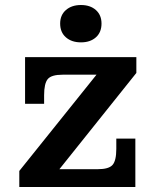

<svg xmlns="http://www.w3.org/2000/svg" viewBox="-20 -746 629 766"><path d="M303 -577Q266 -577 243 -597Q220 -617 220 -652Q220 -686 243 -706Q266 -726 303 -726Q340 -726 362.5 -706Q385 -686 385 -652Q385 -617 362.5 -597Q340 -577 303 -577ZM57 0V-64L365 -448H230Q185 -448 170.5 -430.5Q156 -413 156 -366V-332H80V-518H524V-455L217 -71H370Q414 -71 429 -88Q444 -105 444 -152V-193H520V0Z"/></svg>

Font: Montagu Slab 16pt Medium
Style: Regular
Weight: 500
Designer: Florian Karsten
Foundry: Florian Karsten
Version: Version 1.000; ttfautohint (v1.8.3)